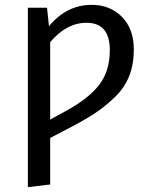

<svg xmlns="http://www.w3.org/2000/svg" viewBox="-20 -559 629 792"><path d="M358 -539Q434 -539 483 -489.5Q532 -440 532 -354Q532 -294 513 -245.5Q494 -197 453.5 -158Q413 -119 369.5 -90.5Q326 -62 258 -27L187 10V202L95 213V-527H174L182 -451Q255 -539 358 -539ZM246 -98Q343 -150 388 -207.5Q433 -265 433 -352Q433 -465 337 -465Q254 -465 187 -385V-66Z"/></svg>

Font: Fira Sans
Style: Regular
Weight: 400
Designer: Carrois Corporate & Edenspiekermann AG
Foundry: Carrois Corporate GbR & Edenspiekermann AG
Version: Version 4.106;PS 004.106;hotconv 1.0.70;makeotf.lib2.5.58329